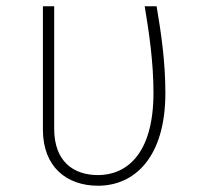

<svg xmlns="http://www.w3.org/2000/svg" viewBox="-20 -582 644 613"><path d="M480 -562H442C456 -478 470 -383 470 -286C470 -84 379 -23 293 -23C215 -23 153 -66 153 -171V-562H117V-168C117 -49 193 11 293 11C409 11 508 -79 508 -285C508 -386 494 -480 480 -562Z"/></svg>

Font: Glow Sans SC Normal ExtraLight
Style: Regular
Weight: 200
Designer: Ryoko NISHIZUKA (kana, bopomofo & ideographs); Paul D. Hunt (Latin, Greek & Cyrillic); Sandoll Communications, Soo-young
Version: Version 0.93